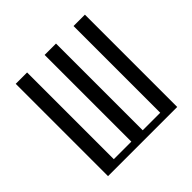

<svg xmlns="http://www.w3.org/2000/svg" viewBox="-137 -611 728 728"><g transform="rotate(-45 227.0 -247.5)"><path d="M44 -495H105V-30H199V-495H260V-30H354V-495H415V0H44Z"/></g></svg>

Font: Moniqa Paragraph
Style: Regular
Weight: 400
Designer: Rajesh Rajput
Foundry: Rajesh Rajput
Version: Version 1.000